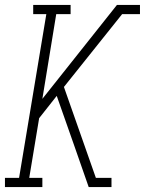

<svg xmlns="http://www.w3.org/2000/svg" viewBox="-22 -755 585 775"><path d="M-2 0V-37H55L165 -698H112V-735H263V-698H205L149 -356L450 -735H543V-698H471L236 -404L365 -37H428V0H336L277 -169L207 -368L136 -278L96 -37H149V0Z"/></svg>

Font: Iosevka Slab XLtObl
Style: Regular
Weight: 200
Italic angle: -9°
Monospace: yes
Designer: Belleve Invis
Foundry: Belleve Invis
Version: Version 11.1.1; ttfautohint (v1.8.3)